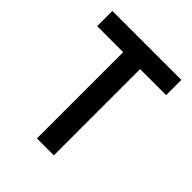

<svg xmlns="http://www.w3.org/2000/svg" viewBox="-201 -842 963 963"><g transform="rotate(45 281.0 -360.0)"><path d="M221.2 0V-631.3H341.3V0ZM36.6 -611.8V-719.7H525.9V-611.8Z"/></g></svg>

Font: Reddit Mono SemiBold
Style: Regular
Weight: 600
Monospace: yes
Designer: Stephen Hutchings
Foundry: Reddit
Version: Version 1.014